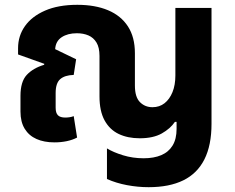

<svg xmlns="http://www.w3.org/2000/svg" viewBox="-20 -581 977 797"><path d="M597 196Q552 196 507 187.5Q462 179 424 162V35Q450 51 490.5 63.5Q531 76 576 76Q619 76 649.5 63Q680 50 696.5 23Q713 -4 713 -46V-75H706Q687 -47 651.5 -27Q616 -7 560 -7Q510 -7 472.5 -25Q435 -43 414 -81.5Q393 -120 393 -181V-349Q393 -384 380.5 -404.5Q368 -425 347 -434Q326 -443 299 -443Q261 -443 236 -426.5Q211 -410 209 -377L296 -335L286 -270Q249 -269 230 -252.5Q211 -236 211 -195V-134Q211 -112 220.5 -102.5Q230 -93 251 -93Q260 -93 269.5 -94.5Q279 -96 286 -99L300 -10Q281 0 257 5Q233 10 206 10Q163 10 131.5 -4Q100 -18 82.5 -46.5Q65 -75 65 -118V-183Q65 -242 91 -270Q117 -298 163 -312L164 -316L55 -355V-381Q55 -432 83.5 -472.5Q112 -513 167 -537Q222 -561 301 -561Q375 -561 428.5 -538.5Q482 -516 511 -471.5Q540 -427 540 -360V-226Q540 -178 561 -157Q582 -136 613 -136Q642 -136 663 -152.5Q684 -169 696 -198.5Q708 -228 708 -268V-548H858V-67Q858 22 828.5 80.5Q799 139 741 167.5Q683 196 597 196Z"/></svg>

Font: Noto Sans Thai
Style: Bold
Weight: 700
Designer: Monotype Design Team
Foundry: Monotype Imaging Inc.
Version: Version 2.001